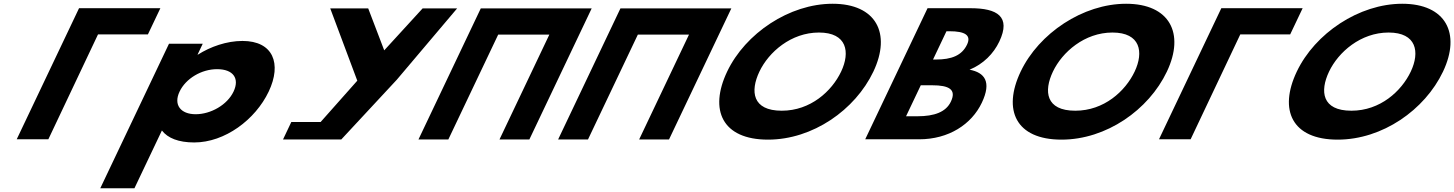

<svg xmlns="http://www.w3.org/2000/svg" viewBox="-20 -747 7779 1027"><path d="M504.2 -562.9 238.6 -1.9H69.4L402.8 -703.1H837.8L771.1 -562.9Z M1417.2 -257C1488.5 -407 1441.1 -528 1277 -528C1192.3 -528 1104.9 -497 1039 -455H1036.8L1064.4 -513H883.9L516.4 260H699.1L846 -49C877.3 -8 935.3 15 1018.8 15C1182.9 15 1345.9 -107 1417.2 -257ZM1229.2 -257C1195.5 -186 1107.6 -136 1026.5 -136C946.6 -136 906.7 -186 940.5 -257C973.7 -327 1057.6 -377 1141.1 -377C1228.2 -377 1262.5 -327 1229.2 -257Z M1746.4 -702.1 1891.1 -315.4 1695 -94.4H1538.2L1493.8 -0.9H1612H1805.4L2102.4 -320.5L2425.2 -702.1H2240.6L2035.2 -477.7L1949.5 -702.1Z M2644.8 -561.9H2918.4L2651.7 -0.9H2811.5L3144.9 -702.1H2985.1H2711.5H2551.7L2218.3 -0.9H2378.1Z M3391.8 -561.9H3665.4L3398.7 -0.9H3558.5L3891.9 -702.1H3732.1H3458.5H3298.7L2965.3 -0.9H3125.1Z M3869.4 -363.9C3772 -159.1 3842.7 -0.1 4088.1 -0.1C4327.4 -0.1 4554.2 -159.1 4651.6 -363.9C4749 -568.8 4666.1 -726.9 4433.6 -726.9C4202.6 -726.9 3966.8 -568.8 3869.4 -363.9ZM4042 -363.9C4091.7 -468.5 4211.3 -573 4360.5 -573C4510.6 -573 4528.8 -468.5 4479.1 -363.9C4429.4 -259.4 4315.9 -154.8 4161.6 -154.8C4003.2 -154.8 3992.3 -259.4 4042 -363.9Z M4941.4 -703.1 4608 -1.9H4896.4C5054.6 -1.9 5176.7 -81.8 5231.7 -197.4C5285.4 -310.4 5246.4 -358.9 5166.2 -374.2C5240.2 -404.8 5294.5 -460 5325.2 -524.6C5388.7 -658.1 5314.9 -703.1 5171.2 -703.1ZM4970.7 -428.6 5042.6 -579.9H5058.1C5142.4 -579.9 5176.5 -558.6 5152.7 -508.5C5124.8 -449.8 5069.4 -428.6 4986.1 -428.6ZM4826.4 -125.1 4905.2 -290.9H4965.9C5057.5 -290.9 5096.9 -267.9 5066.2 -203.3C5040 -148.1 4978.7 -125.1 4887.1 -125.1Z M5439.4 -363.9C5342 -159.1 5412.7 -0.1 5658.1 -0.1C5897.4 -0.1 6124.2 -159.1 6221.6 -363.9C6319 -568.8 6236.1 -726.9 6003.6 -726.9C5772.6 -726.9 5536.8 -568.8 5439.4 -363.9ZM5612 -363.9C5661.7 -468.5 5781.3 -573 5930.5 -573C6080.6 -573 6098.8 -468.5 6049.1 -363.9C5999.4 -259.4 5885.9 -154.8 5731.6 -154.8C5573.2 -154.8 5562.3 -259.4 5612 -363.9Z M6614.2 -562.9 6348.6 -1.9H6179.4L6512.8 -703.1H6947.8L6881.1 -562.9Z M6916.4 -363.9C6819 -159.1 6889.7 -0.1 7135.1 -0.1C7374.4 -0.1 7601.2 -159.1 7698.6 -363.9C7796 -568.8 7713.1 -726.9 7480.6 -726.9C7249.6 -726.9 7013.8 -568.8 6916.4 -363.9ZM7089 -363.9C7138.7 -468.5 7258.3 -573 7407.5 -573C7557.6 -573 7575.8 -468.5 7526.1 -363.9C7476.4 -259.4 7362.9 -154.8 7208.6 -154.8C7050.2 -154.8 7039.3 -259.4 7089 -363.9Z"/></svg>

Font: Hussar
Style: BdSuprExtOblFive
Weight: 700
Foundry: Cannot Into Space Fonts
Version: Version 2.00